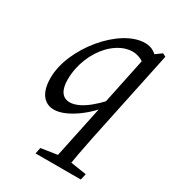

<svg xmlns="http://www.w3.org/2000/svg" viewBox="-177 -589 841 929"><g transform="rotate(30 244.0 -124.0)"><path d="M137.4 13.1C208.3 13.1 317.9 -66.4 382.7 -169.8L374.7 -192.1C289.9 -88.7 227.5 -55.9 185.7 -55.9C142.8 -55.9 122.8 -90.6 122.8 -146.8C122.8 -231.3 157.7 -310.8 206.6 -361.7C242.1 -398.2 285.7 -421.1 327.5 -421.1C354.4 -421.1 382.3 -412.1 416.1 -382.4L455.8 -428.6C422.9 -470.4 399.7 -487.3 359.7 -487.3C219.4 -487.3 47 -278.6 47 -113.4C47 -22 88.2 13.1 137.4 13.1ZM166.9 240.6H419.7L427.7 206.5L310.5 188.5H290.9L173.9 206.5L166.9 240.6ZM477.1 -478.4 459.2 -487.5 397.3 -442.1 332.1 -129.6 329.2 -114.4 254.4 240.6H331.2C342.2 172.6 354.2 106.5 368.2 39.4L477.1 -478.4Z"/></g></svg>

Font: Source Serif Variable
Style: Italic
Weight: 389
Italic angle: -12°
Designer: Frank Grießhammer
Foundry: Adobe Systems Incorporated
Version: Version 3.001;hotconv 1.0.111;makeotfexe 2.5.65597